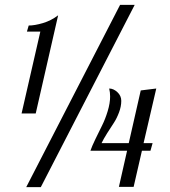

<svg xmlns="http://www.w3.org/2000/svg" viewBox="-20 -770 701 790"><path d="M534.2 -750 147.9 0H87.9L474.1 -750ZM559.1 -397.9 623 -405.8 570.8 -181.2H607.9L599.1 -149.9H564L529.8 -1H469.2L502.9 -149.9H352.1Q357.9 -167.5 372.8 -198.2Q387.7 -229 400.4 -254.4Q413.1 -279.8 423.1 -312.7Q433.1 -345.7 433.1 -373Q433.1 -390.6 429.2 -405.8Q446.8 -405.8 462.9 -390.9Q479 -376 479 -355Q479 -332 469.7 -307.4Q460.4 -282.7 448.5 -264.6Q436.5 -246.6 421.1 -222.2Q405.8 -197.8 397.9 -181.2H509.8ZM219.2 -707 127 -303.2H68.8L146 -640.1H90.8L98.1 -665Q122.6 -665 156.5 -675Q190.4 -685.1 219.2 -707Z"/></svg>

Font: Lobster Two
Style: Italic
Weight: 400
Designer: Pablo Impallari
Foundry: Pablo Impallari. www.impallari.com
Version: Version 1.006